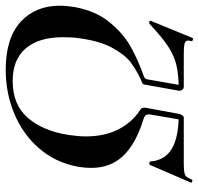

<svg xmlns="http://www.w3.org/2000/svg" viewBox="-32 -648 712 689"><g transform="rotate(-90 324.5 -303.0)"><path d="M259 -126Q259 -133 255.5 -137Q252 -141 244 -144Q155 -171 111 -216.5Q67 -262 67 -332Q67 -356 71 -379Q86 -460 136.5 -518.5Q187 -577 261 -608Q335 -639 419 -639Q532 -639 590.5 -586Q649 -533 649 -445Q649 -421 644 -391Q630 -315 589 -265.5Q548 -216 501 -190Q454 -164 395 -143Q390 -141 388 -138.5Q386 -136 385 -132L364 -12L344 -18L365 -135Q366 -145 369 -147.5Q372 -150 384 -154Q418 -170 445 -190Q472 -210 497 -255Q522 -300 532 -373Q536 -401 536 -433Q536 -520 496 -567Q456 -614 379 -614Q293 -614 246 -559Q199 -504 185 -412Q180 -377 180 -351Q180 -286 204 -237Q228 -188 274 -157Q283 -153 283 -143Q283 -137 282 -133L261 -18L240 -12L258 -116Q259 -120 259 -126ZM22 31Q19 31 16 29Q13 27 14 26L78 -122Q80 -124 85 -123.5Q90 -123 90 -120Q94 -68 135.5 -43Q177 -18 261 -18Q260 -11 256 -5.5Q252 0 248 0H82Q59 0 49 2.5Q39 5 35 10Q31 15 25 29Q23 31 22 31ZM530 33Q527 33 524 31.5Q521 30 522 28L524 16Q524 6 513.5 3Q503 0 475 0H357Q352 0 347.5 -5.5Q343 -11 344 -18Q399 -18 434 -26Q469 -34 502.5 -56Q536 -78 584 -123Q585 -124 588 -124Q591 -124 593.5 -122.5Q596 -121 595 -119L533 32Q533 33 530 33Z"/></g></svg>

Font: Cormorant Infant
Style: Bold Italic
Weight: 700
Italic angle: -10°
Designer: Christian Thalmann (Catharsis Fonts)
Foundry: Catharsis Fonts
Version: Version 4.000